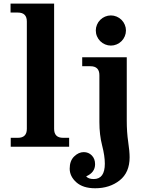

<svg xmlns="http://www.w3.org/2000/svg" viewBox="-20 -801 789 1048"><path d="M357.4 0H38.6V-48.8H77.6Q126.5 -48.8 126.5 -97.7V-683.6Q126.5 -732.4 77.6 -732.4H37.6V-781.2H275.4V-97.7Q275.4 -48.8 324.2 -48.8H357.4ZM499.5 226.6Q433.1 226.6 396.7 194.1Q360.4 161.6 360.4 119.6Q360.4 76.7 384.8 53Q409.2 29.3 437 29.3Q463.4 29.3 481.2 47.6Q499 65.9 499 95.2Q499 140.6 450.2 161.6Q462.4 176.3 491.7 176.3Q552.2 176.3 552.2 92.3Q552.2 50.3 537.4 -7.3Q522.5 -64.9 522.5 -134.8V-390.6Q522.5 -439.5 473.6 -439.5H428.7V-488.3H671.9V-142.1Q671.9 -79.6 679.7 -27.1Q687.5 25.4 687.5 57.6Q687.5 140.6 633.1 183.6Q578.6 226.6 499.5 226.6ZM585.4 -552.2Q568.8 -552.2 553.7 -558.6Q538.6 -564.9 527.1 -576.4Q515.6 -587.9 509.3 -603Q502.9 -618.2 502.9 -634.8Q502.9 -650.9 509.3 -666Q515.6 -681.2 527.1 -692.6Q538.6 -704.1 553.7 -710.4Q568.8 -716.8 585.4 -716.8Q601.6 -716.8 616.7 -710.4Q631.8 -704.1 643.3 -692.6Q654.8 -681.2 661.1 -666Q667.5 -650.9 667.5 -634.8Q667.5 -618.2 661.1 -603Q654.8 -587.9 643.3 -576.4Q631.8 -564.9 616.7 -558.6Q601.6 -552.2 585.4 -552.2Z"/></svg>

Font: Munson
Style: Bold
Weight: 700
Designer: Paul James MIller
Foundry: High-Logic / Made with FontCreator
Version: Version 2.10;May 5, 2019;FontCreator 11.5.0.2430 64-bit